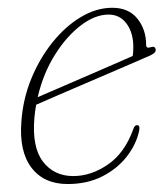

<svg xmlns="http://www.w3.org/2000/svg" viewBox="-20 -466 430 494"><path d="M338 -129.5Q330.5 -94.5 306.2 -63.2Q282 -32 243.2 -12.2Q204.5 7.5 154 7.5Q93 7.5 61 -34.5Q29 -76.5 35 -153Q39 -211 60.5 -263.5Q82 -316 115.2 -357.2Q148.5 -398.5 188.2 -422.2Q228 -446 269 -446Q311 -446 333.5 -418Q356 -390 356 -350.5Q356 -340.5 367.5 -344.5Q379.5 -348.5 380.5 -338.5Q382 -330.5 367 -323.5Q343 -313 301.8 -295.2Q260.5 -277.5 214.8 -257.8Q169 -238 130.2 -221.5Q91.5 -205 73 -196.5Q70 -180 68.5 -163Q62 -87.5 90.5 -50.2Q119 -13 168.5 -13Q214.5 -13 257.8 -42.8Q301 -72.5 323 -134Q326.5 -144 332.5 -144Q341 -144 338 -129.5ZM259.5 -428.5Q224.5 -428.5 187.8 -400.5Q151 -372.5 121 -324.5Q91 -276.5 77 -216Q95.5 -224 126.2 -237.2Q157 -250.5 192.8 -266Q228.5 -281.5 262.5 -296.2Q296.5 -311 321.5 -322Q323 -330 323 -345Q323 -381.5 305.8 -405Q288.5 -428.5 259.5 -428.5Z"/></svg>

Font: Fraunces 72pt Soft Thin
Style: Italic
Weight: 100
Italic angle: -16°
Version: Version 1.000;[0bf87f6ff]